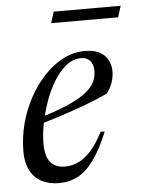

<svg xmlns="http://www.w3.org/2000/svg" viewBox="-49 -684 540 733"><g transform="rotate(-5 220.5 -317.0)"><path d="M273 -458Q241.5 -458 214.8 -436.2Q188 -414.5 167 -379.5Q146 -344.5 131.5 -302.8Q117 -261 109.2 -220.2Q101.5 -179.5 101.5 -147.5Q101.5 -95 121.2 -73Q141 -51 176 -51Q201.5 -51 226 -61.8Q250.5 -72.5 274.8 -98.8Q299 -125 323 -171.5L338.5 -171Q309.5 -100.5 279.8 -61Q250 -21.5 218 -5.8Q186 10 149 10Q110 10 81.5 -5Q53 -20 37.8 -49.5Q22.5 -79 22.5 -121.5Q22.5 -174.5 36 -226.8Q49.5 -279 74.5 -325.2Q99.5 -371.5 133 -407.2Q166.5 -443 206.2 -463.5Q246 -484 289.5 -484Q324.5 -484 346 -472.2Q367.5 -460.5 377.8 -440.8Q388 -421 388 -398Q388 -376.5 380.5 -354.2Q373 -332 358.5 -314.5Q337.5 -304.5 307.5 -292.2Q277.5 -280 242.2 -267.5Q207 -255 169 -242.8Q131 -230.5 93.5 -220L96 -244.5Q150 -261 188.5 -276.5Q227 -292 252.5 -307.5Q278 -323 292.8 -338.8Q307.5 -354.5 313.5 -371.2Q319.5 -388 319.5 -406Q319.5 -421.5 314 -433.2Q308.5 -445 298.2 -451.5Q288 -458 273 -458ZM171 -601 184.5 -644H441L427.5 -601Z"/></g></svg>

Font: Newsreader 48pt
Style: Italic
Weight: 400
Italic angle: -17°
Version: Version 1.003